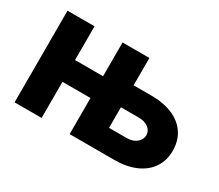

<svg xmlns="http://www.w3.org/2000/svg" viewBox="-100 -746 1096 962"><g transform="rotate(30 448.0 -265.0)"><path d="M52.7 -530.3H209V-335H371.1V-530.3H526.4V-372.1H628.9Q700.7 -372.1 752.7 -349.6Q804.7 -327.1 832.5 -285.2Q860.4 -243.2 860.4 -185.5Q860.4 -129.4 832.5 -87.6Q804.7 -45.9 752.4 -22.9Q700.2 0 628.9 0H371.1V-209H209V0H52.7ZM628.9 -126Q662.6 -126 684.3 -143.1Q706.1 -160.2 707 -186.5Q706.5 -213.4 684.8 -229.2Q663.1 -245.1 628.9 -245.1H526.4V-126Z"/></g></svg>

Font: Pretendard JP ExtraBold
Style: Regular
Weight: 800
Designer: Base glyphs from Inter by Rasmus Andersson; Hangeul glyphs from Noto Sans CJK(Source Han Sans) by Jang Soo-young and Kan
Foundry: Kil Hyung-jin
Version: Version 1.309